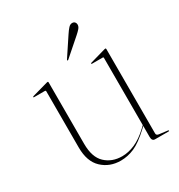

<svg xmlns="http://www.w3.org/2000/svg" viewBox="-146 -691 745 798"><g transform="rotate(-30 226.0 -292.5)"><path d="M80 -129V-399Q80 -403 75 -403H23Q21 -403 21 -405Q21 -406.5 24 -408L99 -429Q102 -430 104 -430Q107 -430 107 -426V-131Q107 -66.5 138.8 -36.8Q170.5 -7 219 -7Q249 -7 280.2 -20.5Q311.5 -34 346 -66L357 -76.5V-399Q357 -403 353 -403H301Q299 -403 299 -405Q299 -406.5 302 -408L376 -429Q379 -430 381 -430Q384 -430 384 -426V-21Q384 -11.5 396 -10L436 -5Q440 -5 440 -2Q440 0 437 0H372Q357 0 357 -20V-72.5L348 -64Q302.5 -21.5 270.2 -7.8Q238 6 205 6Q152 6 116 -27.8Q80 -61.5 80 -129ZM278 -557Q288.5 -573 296.8 -582Q305 -591 314.5 -591Q323 -591 327.2 -586Q331.5 -581 331.5 -574Q331.5 -564.5 324.2 -556Q317 -547.5 305.5 -537.5L225 -467Q222 -464 220 -466Q218.5 -467.5 221 -471Z"/></g></svg>

Font: Fraunces 144pt Thin
Style: Regular
Weight: 100
Version: Version 1.000;[f99f86859]